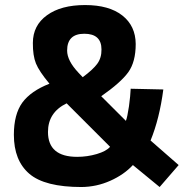

<svg xmlns="http://www.w3.org/2000/svg" viewBox="-20 -732 741 764"><path d="M247.1 -530.8Q247.1 -490.7 292 -442.9L309.1 -424.8Q350.1 -455.1 367.2 -478.5Q384.3 -502 383.8 -535.2Q383.8 -597.7 315.4 -597.7Q247.1 -597.7 247.1 -530.8ZM287.1 -107.9Q327.1 -107.9 365.2 -119.1Q403.3 -130.4 418 -147.9L245.1 -320.8Q170.9 -284.7 170.9 -207Q170.9 -107.9 287.1 -107.9ZM520 -557.1Q520 -485.4 490.2 -444.3Q460.4 -403.3 382.8 -349.1L481 -251Q486.8 -266.1 493.2 -309.1Q499 -352.1 500 -378.9L629.9 -376Q614.7 -259.8 579.1 -172.9L690.9 -75.2L615.2 12.2L508.8 -75.2Q473.6 -37.1 418.9 -12.7Q364.3 11.7 304.2 12.2Q158.2 12.2 96.7 -40.5Q35.2 -93.3 35.2 -195.8Q35.2 -276.9 68.8 -323.7Q103 -370.1 176.8 -398.9Q135.7 -448.2 123 -479.5Q110.4 -510.7 110.8 -561Q110.8 -630.9 167 -671.4Q222.7 -711.9 318.4 -711.9Q414.1 -711.9 466.8 -670.4Q519.5 -628.9 520 -557.1Z"/></svg>

Font: TitilliumWeb-Bold
Style: Bold
Weight: 700
Version: Version 1.001;PS 57.000;hotconv 1.0.70;makeotf.lib2.5.55311